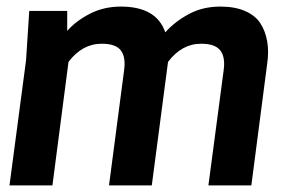

<svg xmlns="http://www.w3.org/2000/svg" viewBox="-20 -563 884 583"><path d="M743.2 0H612.8L659.2 -350.1Q664.6 -389.6 648.9 -409.9Q633.3 -430.2 590.8 -430.2Q531.7 -430.2 490.2 -375L440.9 0H311L356.9 -350.1Q362.3 -389.6 346.9 -409.9Q331.5 -430.2 289.1 -430.2Q229.5 -430.2 188 -375L139.2 0H8.8L59.1 -379.9L68.8 -529.8H184.1V-469.2Q210 -499 252.4 -521Q294.9 -543 347.2 -543Q455.1 -543 481.9 -464.8Q511.2 -497.6 553.5 -520.3Q595.7 -543 648.9 -543Q692.9 -543 723.6 -529.8Q754.4 -516.6 770 -493.2Q785.6 -469.7 791.3 -437.5Q796.9 -405.3 791 -367.2Z"/></svg>

Font: Cooper Hewitt
Style: Semibold Italic
Weight: 710
Designer: Village Type and Design LLC
Foundry: Cooper Hewitt Smithsonian Design Museum
Version: 1.000